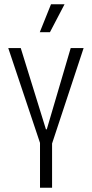

<svg xmlns="http://www.w3.org/2000/svg" viewBox="-20 -887 433 907"><path d="M169 0V-212L19 -660H78L197 -276H201L314 -660H375L226 -209V0ZM216 -735H168L221 -867H285Z"/></svg>

Font: Bricolage Grotesque 24pt Condensed ExtraLight
Style: Regular
Weight: 250
Width: 3
Designer: Mathieu Triay
Foundry: Atelier Triay
Version: Version 1.001;gftools[0.9.33.dev8+g029e19f]